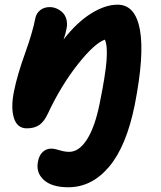

<svg xmlns="http://www.w3.org/2000/svg" viewBox="-20 -538 684 818"><path d="M271 259.8Q200.2 259.8 166 228Q131.8 196.3 142.1 148.9Q147 123 162.4 109.1Q177.7 95.2 198.2 95.2Q211.9 95.2 233.9 102.1Q255.9 108.9 274.9 108.9Q316.9 108.9 350.8 55.7Q384.8 2.4 404.8 -98.1Q429.7 -220.7 434.1 -282.2Q438.5 -343.8 426.8 -369.1Q382.3 -353.5 311.3 -263.7Q240.2 -173.8 184.1 -54.2Q168 -19.5 147.2 -5.4Q126.5 8.8 94.2 8.8Q52.7 8.8 39.1 -36.1Q25.4 -81.1 40 -150.9Q53.7 -218.8 86.4 -309.6Q119.1 -400.4 130.9 -461.9Q135.3 -481.9 151.6 -494.9Q168 -507.8 191.9 -507.8Q206.1 -507.8 220.2 -502Q234.4 -496.1 246.1 -485.1Q257.8 -474.1 262.9 -455.6Q268.1 -437 263.2 -415Q259.8 -395 251 -370.1Q308.1 -443.4 368.4 -480.7Q428.7 -518.1 481 -518.1Q556.6 -518.1 576.2 -410.9Q595.7 -303.7 554.2 -91.8Q518.6 85 444.8 172.4Q371.1 259.8 271 259.8Z"/></svg>

Font: Shantell Sans Normal
Style: Bold Italic
Weight: 700
Italic angle: -11.31°
Designer: Stephen Nixon, Anya Danilova, Shantell Martin
Foundry: Arrow Type
Version: Version 1.006;[559af2be0]